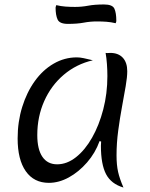

<svg xmlns="http://www.w3.org/2000/svg" viewBox="-20 -807 671 860"><path d="M426 -175Q407 -122 370 -79.5Q333 -37 288.5 -12.5Q244 12 199 12Q132 12 95.5 -40Q59 -92 59 -187Q59 -262 79.5 -328Q100 -394 136 -444Q172 -494 220.5 -522Q269 -550 324 -550Q338 -550 354.5 -546.5Q371 -543 396 -537Q322 -520 265.5 -472Q209 -424 178 -354Q147 -284 147 -202Q147 -138 170 -104.5Q193 -71 236 -71Q280 -71 320.5 -103Q361 -135 392.5 -190.5Q424 -246 442.5 -317Q461 -388 461 -466Q461 -492 459 -520Q457 -548 453 -570Q460 -569 465 -569.5Q470 -570 474 -570Q510 -570 530 -548.5Q550 -527 550 -488Q550 -462 543 -421Q536 -380 526.5 -329Q517 -278 509.5 -222Q502 -166 502 -111Q502 -68 509 -37Q516 -6 533 33Q478 17 455 -27Q432 -71 432 -154Q432 -166 433 -173ZM284 -700Q247 -700 238 -719.5Q229 -739 229 -773Q229 -776 230 -777.5Q231 -779 232 -784Q253 -779 273.5 -777.5Q294 -776 316 -776Q346 -776 375 -781.5Q404 -787 446 -787Q484 -787 492.5 -768Q501 -749 501 -714Q501 -711 500.5 -709.5Q500 -708 498 -703Q477 -708 457 -709.5Q437 -711 414 -711Q384 -711 355 -705.5Q326 -700 284 -700Z"/></svg>

Font: Merienda Light
Style: Regular
Weight: 300
Designer: Eduardo Rodriguez Tunni
Foundry: Eduardo Rodriguez Tunni
Version: Version 2.001; ttfautohint (v1.8.4.7-5d5b)